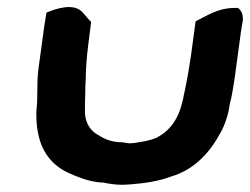

<svg xmlns="http://www.w3.org/2000/svg" viewBox="-20 -499 694 533"><path d="M87 -310C81 -267 86 -228 81 -192V-190C79 -106 106 -49 170 -19C195 -8 221 3 253 7H255C258 7 260 8 268 8C281 11 302 14 319 14C328 14 334 13 339 13H340C381 10 421 4 455 -9C520 -28 563 -76 593 -132C605 -154 614 -181 618 -211C624 -232 627 -255 631 -279L647 -397C648 -408 650 -417 652 -430C655 -442 657 -461 645 -473L641 -477H635C585 -478 553 -454 523 -440L511 -351C510 -345 510 -341 509 -338L505 -312C502 -292 499 -278 495 -257L491 -238C489 -231 489 -224 487 -220V-219C475 -167 451 -135 413 -116C396 -109 379 -106 352 -102C348 -102 342 -101 339 -101C339 -101 337 -102 332 -102L321 -104H320C290 -104 269 -113 252 -125H251C232 -136 219 -154 216 -182C215 -205 217 -234 217 -261L218 -280C218 -308 221 -342 225 -375L233 -438C227 -444 224 -448 217 -456L210 -464C185 -493 133 -474 109 -464L103 -427Z"/></svg>

Font: Hussar Pisanka
Style: BdKur
Weight: 700
Designer: Robert Jablonski
Foundry: Cannot Into Space Fonts
Version: Version 1.070